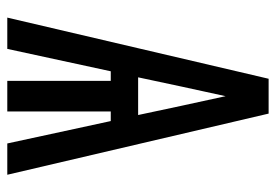

<svg xmlns="http://www.w3.org/2000/svg" viewBox="-138 -638 775 540"><g transform="rotate(90 250.0 -367.5)"><path d="M29 0 201 -735H299L471 0H383L320 -291H293V0H207V-291H180L117 0ZM197 -368H303L277 -490Q270 -521 263.5 -552Q257 -583 250 -614Q243 -583 236.5 -552Q230 -521 223 -490Z"/></g></svg>

Font: Iosevka SS18 Medium
Style: Regular
Weight: 500
Monospace: yes
Designer: Belleve Invis
Foundry: Belleve Invis
Version: Version 25.1.1; ttfautohint (v1.8.4)